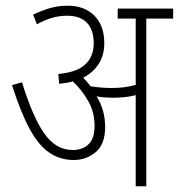

<svg xmlns="http://www.w3.org/2000/svg" viewBox="-20 -652 626 672"><path d="M348 -208Q348 -147 315 -119.5Q282 -92 238 -92Q191 -92 153.5 -117Q116 -142 84.5 -199.5Q53 -257 22 -354L57 -364Q95 -241 135.5 -184Q176 -127 234 -127Q269 -127 290 -147Q311 -167 311 -212Q311 -259 289 -298Q267 -337 235 -367Q213 -361 187 -359L184 -393Q249 -399 278.5 -426.5Q308 -454 308 -501Q308 -547 284.5 -572Q261 -597 215 -597Q188 -597 162 -589.5Q136 -582 109 -567L96 -601Q126 -615 154.5 -623.5Q183 -632 217 -632Q276 -632 310.5 -597Q345 -562 345 -501Q345 -459 325.5 -428.5Q306 -398 271 -380Q285 -366 297 -350Q316 -347 335 -345.5Q354 -344 371 -344Q393 -344 413.5 -346.5Q434 -349 455 -355V-587H392V-622H586V-587H492V0H455V-319Q436 -314 416 -312Q396 -310 377 -310Q362 -310 346.5 -311Q331 -312 318 -315Q348 -267 348 -208Z"/></svg>

Font: Noto Sans Condensed ExtraLight
Style: Italic
Weight: 200
Width: 3
Italic angle: -12°
Designer: Monotype Design Team
Foundry: Monotype Imaging Inc.
Version: Version 2.013; ttfautohint (v1.8.4.7-5d5b)